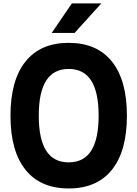

<svg xmlns="http://www.w3.org/2000/svg" viewBox="-20 -1065 790 1104"><path d="M40.3 -400Q40.3 -603.4 126.4 -711Q212.4 -818.6 375 -818.6Q537.6 -818.6 623.6 -711Q709.7 -603.4 709.7 -400Q709.7 -196.6 623.6 -89Q537.6 18.6 375 18.6Q212.4 18.6 126.4 -89Q40.3 -196.6 40.3 -400ZM547.1 -400Q547.1 -534.7 504.3 -601.6Q461.6 -668.6 375 -668.6Q288.4 -668.6 245.7 -601.6Q202.9 -534.7 202.9 -400Q202.9 -265.3 245.7 -198.4Q288.4 -131.4 375 -131.4Q461.6 -131.4 504.3 -198.4Q547.1 -265.3 547.1 -400ZM393.1 -1045.3H562.5L408.8 -875.5H277.2Z"/></svg>

Font: Martian Mono VF sWd Rg
Style: Regular
Weight: 400
Width: 6
Monospace: yes
Designer: Roman Shamin
Foundry: Evil Martians
Version: Version 1.100